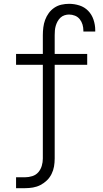

<svg xmlns="http://www.w3.org/2000/svg" viewBox="-20 -779 540 1004"><path d="M64 205H111Q132 205 152.5 201.5Q173 198 191.5 188.5Q210 179 225 164.5Q240 150 249.5 131Q259 112 262.5 91.5Q266 71 266 50V-440H436V-497H266V-595Q266 -607 267 -619.5Q268 -632 271.5 -644Q275 -656 281 -667Q287 -678 296 -686.5Q305 -695 317 -699Q329 -703 341 -703Q357 -703 372 -697Q387 -691 397 -678.5Q407 -666 411.5 -650.5Q416 -635 416 -619Q416 -618 416 -616.5Q416 -615 416 -614H478Q478 -616 478 -618Q478 -620 478 -622Q478 -649 469 -676Q460 -703 441 -722.5Q422 -742 395.5 -750.5Q369 -759 341 -759Q321 -759 301 -754.5Q281 -750 264 -738.5Q247 -727 235 -710.5Q223 -694 216 -675Q209 -656 206.5 -635.5Q204 -615 204 -595V-497H64V-440H204V50Q204 69 198.5 88Q193 107 180.5 121.5Q168 136 149 142Q130 148 111 148H64Z"/></svg>

Font: Iosevka SS09 Light
Style: Regular
Weight: 300
Monospace: yes
Designer: Belleve Invis
Foundry: Belleve Invis
Version: Version 5.2.1; ttfautohint (v1.8.3)